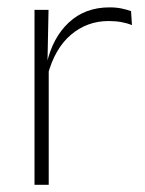

<svg xmlns="http://www.w3.org/2000/svg" viewBox="-20 -514 404 534"><path d="M112.5 -305 99.5 -334 110 -337.5Q126.5 -409.5 171.5 -451.5Q216.5 -493.5 284.5 -493.5Q304 -493.5 319 -490.2Q334 -487 344.5 -483L347 -444Q334.5 -449.5 318 -452.5Q301.5 -455.5 282 -455.5Q222.5 -455.5 177.5 -417.5Q132.5 -379.5 112.5 -305ZM76 0V-486.5H115L112 -338L115.5 -334.5V0Z"/></svg>

Font: Anek Gurmukhi Medium ExtraLight
Style: Regular
Weight: 250
Version: Version 1.003